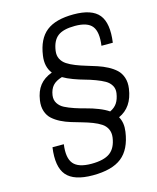

<svg xmlns="http://www.w3.org/2000/svg" viewBox="-135 -813 921 1125"><g transform="rotate(-15 325.5 -250.0)"><path d="M410.6 -652.8Q339.8 -652.8 306.2 -627Q272.5 -601.1 264.2 -541Q260.3 -513.2 271 -491.9Q281.7 -470.7 303.2 -456.5Q324.7 -442.4 353.3 -431.2Q381.8 -419.9 413.8 -410.4Q445.8 -400.9 477.8 -390.4Q509.8 -379.9 538.1 -365Q566.4 -350.1 586.9 -331.1Q607.4 -312 617.2 -282.5Q627 -252.9 621.6 -215.8Q606.4 -106.4 522.5 -68.8Q544.4 -30.8 536.6 22.9Q522 126.5 462.9 173.3Q403.8 220.2 287.1 220.2Q172.9 220.2 128.4 168Q84 115.7 100.1 0H168.9Q157.7 81.1 187.5 116.9Q217.3 152.8 296.4 152.8Q372.1 152.8 409.2 125.5Q446.3 98.1 455.1 36.1Q459 7.3 448.5 -14.9Q438 -37.1 416.7 -51Q395.5 -64.9 366.9 -75.9Q338.4 -86.9 306.6 -95.9Q274.9 -105 243.2 -114.5Q211.4 -124 183.3 -138.2Q155.3 -152.3 134.8 -170.7Q114.3 -189 104.5 -218Q94.7 -247.1 100.1 -284.2Q107.9 -338.4 134.3 -372.1Q160.6 -405.8 209.5 -423.8Q175.3 -467.3 185.1 -533.2Q198.7 -631.3 254.9 -675.8Q311 -720.2 420.4 -720.2Q531.2 -720.2 573.7 -668Q616.2 -615.7 600.1 -500H531.2Q542.5 -582 514.6 -617.4Q486.8 -652.8 410.6 -652.8ZM544.4 -209Q548.3 -235.4 536.1 -255.9Q523.9 -276.4 502.2 -288.8Q480.5 -301.3 448.7 -313.2Q417 -325.2 386.2 -333.5Q355.5 -341.8 319.8 -355Q284.2 -368.2 259.8 -382.8Q221.7 -371.6 203.1 -350.6Q184.6 -329.6 179.2 -293.9Q175.3 -266.1 188.7 -245.1Q202.1 -224.1 226.1 -211.9Q250 -199.7 284.2 -188.2Q318.4 -176.8 351.6 -168.5Q384.8 -160.2 420.9 -146Q457 -131.8 481 -115.2Q509.3 -128.4 524.2 -150.9Q539.1 -173.3 544.4 -209Z"/></g></svg>

Font: Fivo Sans
Style: Italic
Weight: 400
Designer: Alexander Slobzheninov
Foundry: Alexander Slobzheninov
Version: 1.0